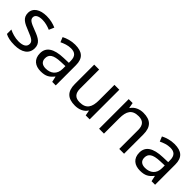

<svg xmlns="http://www.w3.org/2000/svg" viewBox="191 -1496 2456 2456"><g transform="rotate(45 1418.5 -268.0)"><path d="M434 -148C434 -234 375 -269 273 -307C170 -346 135 -364 135 -409C135 -449 174 -474 246 -474C298 -474 348 -459 393 -440L423 -510C373 -532 317 -546 252 -546C132 -546 51 -495 51 -404C51 -316 113 -284 217 -244C322 -204 349 -180 349 -140C349 -92 311 -61 222 -61C159 -61 94 -83 52 -104V-24C93 -2 145 10 220 10C351 10 434 -44 434 -148Z M767 -545C697 -545 631 -524 584 -499L611 -433C655 -454 706 -474 762 -474C832 -474 873 -444 873 -355V-323L782 -320C607 -315 525 -256 525 -149C525 -40 597 10 694 10C784 10 827 -17 874 -76H878L895 0H959V-365C959 -490 897 -545 767 -545ZM793 -259 872 -262V-214C872 -110 804 -61 714 -61C656 -61 616 -88 616 -148C616 -216 659 -254 793 -259Z M1573 -536H1485V-257C1485 -132 1446 -63 1327 -63C1246 -63 1208 -105 1208 -191V-536H1119V-185C1119 -49 1185 10 1314 10C1383 10 1449 -15 1484 -71H1488L1501 0H1573Z M2001 -546C1933 -546 1867 -519 1832 -463H1827L1814 -536H1743V0H1831V-278C1831 -403 1869 -472 1988 -472C2070 -472 2108 -429 2108 -343V0H2195V-349C2195 -487 2129 -546 2001 -546Z M2564 -545C2494 -545 2428 -524 2381 -499L2408 -433C2452 -454 2503 -474 2559 -474C2629 -474 2670 -444 2670 -355V-323L2579 -320C2404 -315 2322 -256 2322 -149C2322 -40 2394 10 2491 10C2581 10 2624 -17 2671 -76H2675L2692 0H2756V-365C2756 -490 2694 -545 2564 -545ZM2590 -259 2669 -262V-214C2669 -110 2601 -61 2511 -61C2453 -61 2413 -88 2413 -148C2413 -216 2456 -254 2590 -259Z"/></g></svg>

Font: Noto Sans Gujarati UI
Style: Regular
Weight: 400
Designer: Jelle Bosma - Monotype Design Team, Universal Thirst
Foundry: Monotype Imaging Inc.
Version: Version 2.106